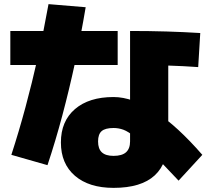

<svg xmlns="http://www.w3.org/2000/svg" viewBox="-20 -840 1040 930"><path d="M530 70Q411 70 343 11.5Q275 -47 275 -150Q275 -253 343 -311.5Q411 -370 530 -370Q576 -370 626.5 -352Q677 -334 731.5 -299Q786 -264 843 -211.5Q900 -159 960 -90L845 35Q766 -49 715.5 -100Q665 -151 633 -177Q601 -203 578 -211.5Q555 -220 530 -220Q490 -220 472.5 -205Q455 -190 455 -155Q455 -119 473.5 -102Q492 -85 530 -85Q571 -85 590.5 -102.5Q610 -120 610 -155V-690Q703 -690 786.5 -687.5Q870 -685 950 -680L940 -515Q872 -520 793 -522.5Q714 -525 635 -525L795 -646V-175Q795 -51 729.5 9.5Q664 70 530 70ZM35 -90Q72 -204 103.5 -321Q135 -438 163 -562Q191 -686 215 -820L395 -805Q372 -668 343.5 -536.5Q315 -405 282 -281Q249 -157 210 -40ZM30 -525V-690H550V-525Z"/></svg>

Font: M PLUS 1 Thin Black
Style: Regular
Weight: 900
Version: Version 1.001